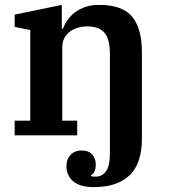

<svg xmlns="http://www.w3.org/2000/svg" viewBox="-20 -554 691 786"><path d="M365 212Q308 212 280 188.5Q252 165 252 126Q252 98 269 80Q286 62 314 62Q343 62 357.5 78.5Q372 95 372 119Q372 153 353 163V167Q358 169 362.5 169Q367 169 372 169Q399 169 414.5 146.5Q430 124 430 74V-334Q430 -393 408 -419.5Q386 -446 337 -446Q318 -446 300 -441Q282 -436 267.5 -425.5Q253 -415 244 -399Q235 -383 235 -361V-60H296V0H40V-60H104V-431L40 -444V-494L233 -534V-437H238Q245 -456 257.5 -473.5Q270 -491 288.5 -504.5Q307 -518 331 -526Q355 -534 386 -534Q481 -534 521 -485.5Q561 -437 561 -340V13Q561 116 510 164Q459 212 365 212Z"/></svg>

Font: IBM Plex Serif SmBld
Style: Regular
Weight: 600
Designer: Mike Abbink, Paul van der Laan, Pieter van Rosmalen
Foundry: Bold Monday
Version: Version 3.001